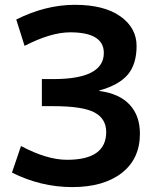

<svg xmlns="http://www.w3.org/2000/svg" viewBox="-20 -760 630 790"><path d="M29.3 -49.8 66.4 -159.2Q172.9 -102.5 255.9 -102.5Q417 -102.5 417 -216.8Q417 -271.5 368.7 -297.4Q320.3 -323.2 199.2 -323.2H152.3V-434.6H199.2Q407.2 -434.6 407.2 -542Q407.2 -627 268.6 -627Q189.5 -627 81.1 -571.3L46.9 -679.7Q168 -740.2 288.1 -740.2Q408.2 -740.2 475.1 -692.9Q542 -645.5 542 -570.8Q542 -496.1 505.9 -453.1Q469.7 -410.2 388.7 -387.7V-385.7Q470.7 -375 513.2 -329.6Q555.7 -284.2 555.7 -210Q555.7 -106.4 481 -48.3Q406.2 9.8 277.3 9.8Q148.4 9.8 29.3 -49.8Z"/></svg>

Font: GenEi M Gothic v2 Bold
Style: Regular
Weight: 700
Version: Version 2.0